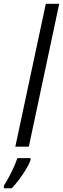

<svg xmlns="http://www.w3.org/2000/svg" viewBox="-81 -780 334 1021"><path d="M0.5 0 162.6 -759.8H233.9L72.3 0ZM-60.5 221.2V207Q-49.3 190.4 -35.2 164.3Q-21 138.2 -8.3 110.1Q4.4 82 11.2 61H81.5V70.8Q74.7 91.8 57.1 120.6Q39.6 149.4 19 176.8Q-1.5 204.1 -18.6 221.2Z"/></svg>

Font: Open Sans Condensed
Style: Italic
Weight: 400
Width: 3
Italic angle: -12°
Designer: Monotype Design Team
Foundry: Monotype Imaging Inc.
Version: Version 3.000